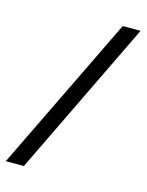

<svg xmlns="http://www.w3.org/2000/svg" viewBox="-131 -725 611 800"><g transform="rotate(15 174.0 -325.0)"><path d="M375 -660 51 10H-27L298 -660Z"/></g></svg>

Font: Gamestation Display
Style: Regular
Weight: 400
Designer: Jonas Hecksher
Foundry: Jonas Hecksher, Playtypeª, e-types AS
Version: Version 1.003